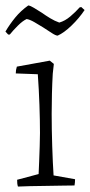

<svg xmlns="http://www.w3.org/2000/svg" viewBox="-33 -682 331 706"><path d="M33 4Q31 -2 30.5 -8Q30 -14 30 -21L109 -42Q110 -61 111 -88.5Q112 -116 113 -144.5Q114 -173 114 -193Q114 -239 112 -296.5Q110 -354 106 -409L25 -412Q25 -425 29 -437L150 -459L165 -447L161 -411Q159 -377 158 -337.5Q157 -298 157 -264Q157 -207 159 -145Q161 -83 164 -37L243 -23Q243 -18 242.5 -11.5Q242 -5 241 0Q228 0 200 0.5Q172 1 139 1.5Q106 2 77 2.5Q48 3 33 4ZM3 -555H-3L-13 -566Q3 -593 23 -617.5Q43 -642 71 -662Q79 -661 92 -653Q105 -645 121 -635Q135 -625 151.5 -615Q168 -605 185 -599Q206 -605 225.5 -621.5Q245 -638 260 -655L266 -656L278 -645Q258 -615 230 -588Q202 -561 179 -551Q172 -551 157.5 -560.5Q143 -570 126 -581Q110 -591 93.5 -600.5Q77 -610 65 -612Q50 -605 32.5 -587.5Q15 -570 3 -555Z"/></svg>

Font: Labrada Light
Style: Regular
Weight: 300
Designer: Mercedes Jáuregui
Foundry: Omnibus-Type Team
Version: Version 1.000; ttfautohint (v1.8.4.7-5d5b)